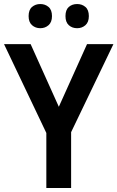

<svg xmlns="http://www.w3.org/2000/svg" viewBox="-20 -984 583 953"><path d="M272 -454 412 -765H543L333 -328V-51H210V-324L0 -765H132ZM122 -904Q122 -935 139 -949.5Q156 -964 180 -964Q204 -964 221 -949.5Q238 -935 238 -904Q238 -874 221 -859Q204 -844 180 -844Q156 -844 139 -859Q122 -874 122 -904ZM305 -904Q305 -935 321.5 -949.5Q338 -964 363 -964Q387 -964 404 -949.5Q421 -935 421 -904Q421 -874 404 -859Q387 -844 363 -844Q338 -844 321.5 -859Q305 -874 305 -904Z"/></svg>

Font: Noto Sans Tamil UI SemiCondensed SemiBold
Style: Regular
Weight: 600
Width: 4
Designer: Jelle Bosma - Monotype Design Team
Foundry: Monotype Imaging Inc.
Version: Version 2.004; ttfautohint (v1.8.4.7-5d5b)